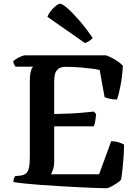

<svg xmlns="http://www.w3.org/2000/svg" viewBox="-20 -997 737 1017"><path d="M544 0Q522 0 482.5 -1.5Q443 -3 394.5 -5.5Q346 -8 295 -11Q244 -14 196 -17.5Q148 -21 110 -25Q72 -29 51 -33Q51 -43 54 -51.5Q57 -60 60 -64L89 -67Q108 -70 118.5 -79Q129 -88 133.5 -109Q138 -130 138 -167V-566Q138 -595 141.5 -612Q145 -629 150 -636.5Q155 -644 156 -644H62Q58 -649 54.5 -656Q51 -663 50 -672Q56 -679 68.5 -686.5Q81 -694 94 -699Q107 -704 112 -704H542Q567 -695 591.5 -680Q616 -665 631 -648Q627 -586 617.5 -539.5Q608 -493 600 -470Q580 -470 562 -474Q544 -478 534 -482L508 -626Q493 -630 466 -633.5Q439 -637 403.5 -640Q368 -643 327 -643Q302 -643 288.5 -632Q275 -621 271 -603.5Q267 -586 267 -566V-393Q311 -394 347.5 -395.5Q384 -397 416 -400Q448 -403 477 -406L489 -393Q487 -370 484 -353.5Q481 -337 477 -328H267V-141Q267 -118 261 -100Q255 -82 250 -74H505L569 -249Q591 -249 610.5 -242.5Q630 -236 637 -231Q637 -199 634.5 -164Q632 -129 628.5 -97.5Q625 -66 621 -45Q614 -36 598.5 -26Q583 -16 568 -8Q553 0 544 0ZM430 -769 231 -908Q237 -924 249.5 -939.5Q262 -955 276 -966Q290 -977 299 -977Q310 -977 336 -954.5Q362 -932 397.5 -891.5Q433 -851 471 -796Q466 -789 453.5 -780.5Q441 -772 430 -769Z"/></svg>

Font: Texturina 12pt SemiBold
Style: Regular
Weight: 600
Designer: Guillermo Torres Carreño
Foundry: Omnibus-Type
Version: Version 1.002